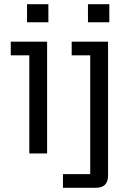

<svg xmlns="http://www.w3.org/2000/svg" viewBox="-20 -733 622 917"><path d="M119.9 0V-468.6H31.4V-534H205V0ZM109.1 -626.6V-713H211.1V-626.6ZM280.7 164V98.6H410.9V-468.6H322.4V-534H496V105.3Q496 164 437.3 164ZM400.1 -626.6V-713H502.1V-626.6Z"/></svg>

Font: Mozilla Text ExtraLight
Style: Regular
Weight: 200
Designer: Studio DRAMA
Foundry: Studio DRAMA
Version: Version 1.000